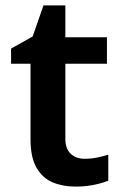

<svg xmlns="http://www.w3.org/2000/svg" viewBox="-20 -681 450 711"><path d="M293 -93Q317 -93 339 -97.5Q361 -102 381 -108V-12Q360 -3 328 3.5Q296 10 260 10Q213 10 175.5 -5.5Q138 -21 115.5 -59.5Q93 -98 93 -166V-445H21V-501L101 -546L141 -661H222V-543H376V-445H222V-167Q222 -130 242 -111.5Q262 -93 293 -93Z"/></svg>

Font: Noto Traditional Nushu SemiBold
Style: Regular
Weight: 600
Version: Version 2.003